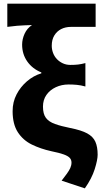

<svg xmlns="http://www.w3.org/2000/svg" viewBox="-20 -818 572 1050"><path d="M444 212 317 170Q334 148 346 131.5Q358 115 364.5 100.5Q371 86 371 71Q371 56 361.5 45.5Q352 35 328.5 26.5Q305 18 261 9Q202 -4 154 -27.5Q106 -51 77.5 -95Q49 -139 49 -210Q49 -260 70.5 -301.5Q92 -343 127.5 -373.5Q163 -404 206 -417V-422Q157 -442 129 -482Q101 -522 101 -574Q101 -604 114.5 -633.5Q128 -663 155 -681Q133 -680 114 -679.5Q95 -679 73 -677Q51 -675 20 -671V-798H503V-671H369Q338 -671 314.5 -659Q291 -647 277 -624Q263 -601 263 -568Q263 -548 270 -529Q277 -510 290.5 -495.5Q304 -481 323 -472Q342 -463 365 -463Q389 -463 406.5 -465Q424 -467 447 -473V-345Q422 -352 400 -354Q378 -356 355 -356Q317 -356 285 -341Q253 -326 234 -299Q215 -272 215 -235Q215 -195 231 -173.5Q247 -152 280.5 -140Q314 -128 364 -118Q425 -106 457 -88.5Q489 -71 501.5 -43Q514 -15 514 28Q514 56 498 107Q482 158 444 212Z"/></svg>

Font: Noto Sans SC ExtraBold
Style: Regular
Weight: 800
Designer: Ryoko NISHIZUKA 西塚涼子 (kana, bopomofo & ideographs); Paul D. Hunt (Latin, Greek & Cyrillic); Sandoll Communications 산돌커뮤니
Foundry: Adobe
Version: Version 2.004-H2;hotconv 1.0.118;makeotfexe 2.5.65603